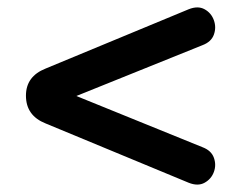

<svg xmlns="http://www.w3.org/2000/svg" viewBox="-20 -546 640 518"><path d="M489 -53 103 -213Q50 -234 50 -288Q50 -340 103 -361L489 -521Q514 -531 532 -521Q550 -511 557 -491.5Q564 -472 557 -452.5Q550 -433 526 -424L186 -287L526 -149Q550 -140 557 -120.5Q564 -101 557 -82Q550 -63 532 -53Q514 -43 489 -53Z"/></svg>

Font: Chiron GoRound TC
Style: Bold
Weight: 700
Designer: Ryoko NISHIZUKA 西塚涼子 (kana, bopomofo & ideographs); Paul D. Hunt (Latin, Greek & Cyrillic); Sandoll Communications 산돌커뮤니
Foundry: Adobe
Version: Version 1.000;hotconv 1.1.1;makeotfexe 2.6.0